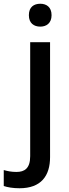

<svg xmlns="http://www.w3.org/2000/svg" viewBox="-78 -764 370 1024"><path d="M76 -683C76 -640 103 -622 137 -622C169 -622 197 -640 197 -683C197 -727 169 -744 137 -744C103 -744 76 -727 76 -683ZM26 240C141 240 189 174 189 74V-539H83V69C83 135 52 153 10 153C-17 153 -36 149 -58 143V228C-38 235 -8 240 26 240Z"/></svg>

Font: Noto Sans Arabic UI Md
Style: Regular
Weight: 500
Designer: Monotype Design Team, Nadine Chahine and Nizar Qandah
Foundry: Monotype Imaging Inc.
Version: Version 2.010